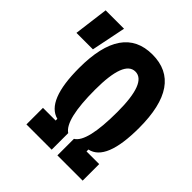

<svg xmlns="http://www.w3.org/2000/svg" viewBox="-199 -839 974 974"><g transform="rotate(45 288.5 -351.5)"><path d="M231 -89.8V-130.9Q126.5 -158.2 126.5 -391.6Q126.5 -703.1 341.8 -703.1Q557.1 -703.1 557.1 -391.6Q557.1 -154.3 452.6 -132.3V-93.8L362.3 -118.7Q421.9 -153.4 421.9 -371.1Q421.9 -580.6 341.8 -580.6Q261.7 -580.6 261.7 -371.1Q261.7 -157.4 321.3 -118.7ZM140.1 0V-118.7H321.3V0ZM362.3 0V-118.7H543.5V0ZM-8.8 -507.8 15.1 -693.4H147L109.4 -507.8Z"/></g></svg>

Font: Cascadia Code
Style: Regular
Weight: 400
Monospace: yes
Designer: Aaron Bell
Foundry: Saja Typeworks
Version: Version 2106.017